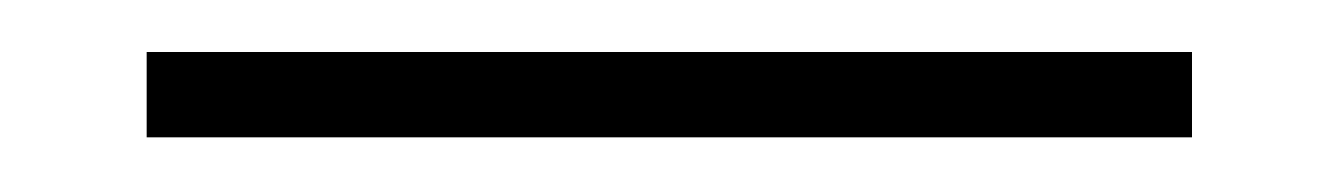

<svg xmlns="http://www.w3.org/2000/svg" viewBox="-20 32 502 72"><path d="M35 83.5V51.5H427V83.5Z"/></svg>

Font: Anek Gurmukhi Medium ExtraLight
Style: Regular
Weight: 250
Version: Version 1.003